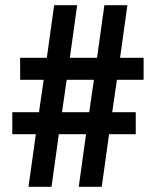

<svg xmlns="http://www.w3.org/2000/svg" viewBox="-20 -714 596 734"><path d="M281 0 309 -201H205L177 0H89L117 -201H27V-285H129L147 -409H57V-493H159L187 -694H275L247 -493H351L379 -694H467L439 -493H529V-409H427L409 -285H499V-201H397L369 0ZM321 -285 339 -409H235L217 -285Z"/></svg>

Font: Justus
Style: Bold
Weight: 700
Version: Version 001.001